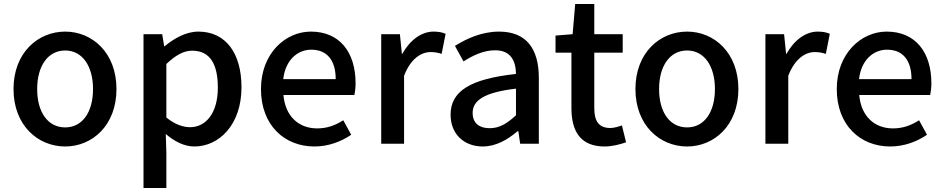

<svg xmlns="http://www.w3.org/2000/svg" viewBox="-20 -723 4748 966"><path d="M308 14C444 14 566 -92 566 -275C566 -458 444 -564 308 -564C171 -564 48 -458 48 -275C48 -92 171 14 308 14ZM308 -82C221 -82 167 -158 167 -275C167 -391 221 -469 308 -469C394 -469 448 -391 448 -275C448 -158 394 -82 308 -82Z M702 223H817V45L814 -49C860 -9 910 14 958 14C1082 14 1195 -95 1195 -284C1195 -454 1117 -564 978 -564C916 -564 856 -530 808 -490H806L796 -551H702ZM936 -83C903 -83 860 -96 817 -132V-401C863 -445 904 -468 947 -468C1039 -468 1076 -397 1076 -282C1076 -154 1016 -83 936 -83Z M1562 14C1633 14 1697 -11 1747 -45L1707 -118C1667 -92 1625 -77 1576 -77C1481 -77 1415 -140 1406 -245H1763C1766 -259 1769 -281 1769 -304C1769 -459 1690 -564 1544 -564C1416 -564 1293 -454 1293 -275C1293 -93 1411 14 1562 14ZM1405 -325C1416 -421 1477 -473 1546 -473C1626 -473 1669 -419 1669 -325Z M1898 0H2013V-342C2047 -430 2101 -461 2146 -461C2169 -461 2182 -458 2202 -452L2222 -553C2205 -560 2188 -564 2161 -564C2101 -564 2043 -522 2004 -452H2002L1992 -551H1898Z M2409 14C2475 14 2534 -20 2584 -63H2588L2597 0H2691V-331C2691 -478 2628 -564 2491 -564C2403 -564 2326 -528 2269 -492L2312 -414C2359 -444 2413 -470 2471 -470C2552 -470 2575 -414 2576 -351C2347 -326 2247 -265 2247 -146C2247 -49 2314 14 2409 14ZM2444 -78C2395 -78 2358 -100 2358 -155C2358 -216 2413 -258 2576 -277V-143C2531 -101 2492 -78 2444 -78Z M3022 14C3062 14 3100 3 3130 -7L3109 -92C3093 -86 3069 -79 3051 -79C2993 -79 2970 -113 2970 -179V-458H3113V-551H2970V-703H2874L2861 -551L2775 -544V-458H2855V-180C2855 -64 2899 14 3022 14Z M3437 14C3573 14 3695 -92 3695 -275C3695 -458 3573 -564 3437 -564C3300 -564 3177 -458 3177 -275C3177 -92 3300 14 3437 14ZM3437 -82C3350 -82 3296 -158 3296 -275C3296 -391 3350 -469 3437 -469C3523 -469 3577 -391 3577 -275C3577 -158 3523 -82 3437 -82Z M3831 0H3946V-342C3980 -430 4034 -461 4079 -461C4102 -461 4115 -458 4135 -452L4155 -553C4138 -560 4121 -564 4094 -564C4034 -564 3976 -522 3937 -452H3935L3925 -551H3831Z M4459 14C4530 14 4594 -11 4644 -45L4604 -118C4564 -92 4522 -77 4473 -77C4378 -77 4312 -140 4303 -245H4660C4663 -259 4666 -281 4666 -304C4666 -459 4587 -564 4441 -564C4313 -564 4190 -454 4190 -275C4190 -93 4308 14 4459 14ZM4302 -325C4313 -421 4374 -473 4443 -473C4523 -473 4566 -419 4566 -325Z"/></svg>

Font: Noto Sans JP Medium
Style: Regular
Weight: 500
Designer: Ryoko NISHIZUKA 西塚涼子 (kana, bopomofo & ideographs); Paul D. Hunt (Latin, Greek & Cyrillic); Sandoll Communications 산돌커뮤니
Foundry: Adobe
Version: Version 2.004;hotconv 1.0.118;makeotfexe 2.5.65603